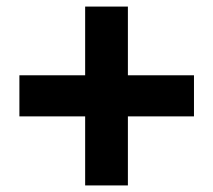

<svg xmlns="http://www.w3.org/2000/svg" viewBox="-20 -669 649 584"><path d="M239 -315H39V-440H239V-649H369V-440H570V-315H369V-105H239Z"/></svg>

Font: Source Han Sans CN Heavy
Style: Bold
Weight: 900
Designer: Ryoko NISHIZUKA (kana & ideographs); Paul D. Hunt (Latin, Greek & Cyrillic); Wenlong ZHANG (bopomofo); Sandoll Communica
Foundry: Adobe Systems Incorporated
Version: Version 1.000;PS 1;hotconv 1.0.78;makeotf.lib2.5.61930